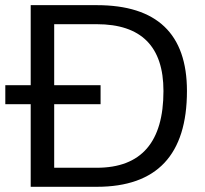

<svg xmlns="http://www.w3.org/2000/svg" viewBox="-35 -718 787 738"><path d="M83 -390.6V-698.2H336.9Q683.6 -698.2 683.6 -368.2Q683.6 0 336.9 0H83V-317.4H-14.6V-390.6ZM173.3 -390.6H351.6V-317.4H173.3V-73.2H336.9Q593.3 -73.2 593.3 -368.2Q593.3 -625 336.9 -625H173.3Z"/></svg>

Font: Voltera
Style: Regular
Weight: 400
Designer: Bernd Montag
Version: Version 1.301